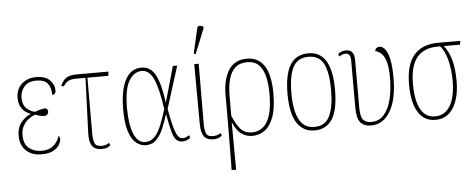

<svg xmlns="http://www.w3.org/2000/svg" viewBox="-61 -967 3389 1369"><g transform="rotate(-5 1633.5 -282.5)"><path d="M204 10Q136 10 94.5 -29Q53 -68 53 -137Q53 -194 83 -231Q113 -268 151 -283V-285Q69 -316 69 -406Q69 -468 110 -505Q151 -542 213 -542Q279 -542 311 -509.5Q343 -477 343 -437Q343 -406 317 -406Q317 -457 294 -487Q271 -517 212 -517Q155 -517 126 -483Q97 -449 97 -406Q97 -353 124.5 -327.5Q152 -302 185 -296Q204 -304 225.5 -309Q247 -314 264 -315Q269 -311 273.5 -305Q278 -299 278 -289Q278 -278 269.5 -269.5Q261 -261 246 -261Q230 -261 216.5 -265Q203 -269 183 -276Q160 -268 136.5 -250.5Q113 -233 97 -205Q81 -177 81 -138Q81 -74 117.5 -44.5Q154 -15 207 -15Q257 -15 288 -38Q319 -61 338 -111Q341 -108 343.5 -101.5Q346 -95 346 -84Q346 -71 334 -48.5Q322 -26 291 -8Q260 10 204 10Z M636 10Q590 10 568.5 -18Q547 -46 549 -110L564 -506H500Q472 -506 455.5 -501.5Q439 -497 428 -487Q417 -477 404 -459L386 -465Q398 -487 410 -502.5Q422 -518 444 -527Q466 -536 506 -536H731L727 -506H578L577 -108Q577 -67 586 -40Q595 -13 636 -13Q649 -13 662.5 -16Q676 -19 691 -30L698 -11Q686 0 670 5Q654 10 636 10Z M951 10Q915 10 883 -15Q851 -40 831.5 -98.5Q812 -157 812 -256Q812 -395 851.5 -469.5Q891 -544 967 -544Q1032 -544 1066 -481.5Q1100 -419 1119 -282H1120L1192 -536H1223L1128 -234Q1141 -162 1152 -119Q1163 -76 1173.5 -54Q1184 -32 1194.5 -24.5Q1205 -17 1219 -17Q1231 -17 1242 -22Q1253 -27 1264 -34L1271 -15Q1244 6 1214 6Q1185 6 1168 -12.5Q1151 -31 1139.5 -75Q1128 -119 1114 -197H1113Q1097 -146 1077 -98.5Q1057 -51 1027.5 -20.5Q998 10 951 10ZM948 -13Q983 -13 1007.5 -34Q1032 -55 1049 -88.5Q1066 -122 1079 -160.5Q1092 -199 1104 -235Q1082 -389 1051 -454.5Q1020 -520 967 -520Q913 -520 876.5 -461Q840 -402 840 -265Q840 -148 868 -80.5Q896 -13 948 -13Z M1434 10Q1388 10 1367.5 -18Q1347 -46 1347 -110L1345 -536H1377L1375 -108Q1375 -67 1384 -40Q1393 -13 1434 -13Q1447 -13 1460.5 -16Q1474 -19 1489 -30L1496 -11Q1484 0 1468 5Q1452 10 1434 10ZM1361 -605 1348 -611 1388 -787Q1392 -805 1406 -805Q1420 -805 1433 -796V-784Z M1545 240 1548 -88V-295Q1548 -407 1590.5 -474.5Q1633 -542 1722 -542Q1804 -542 1846.5 -476Q1889 -410 1889 -279Q1889 -173 1865.5 -109.5Q1842 -46 1802 -18Q1762 10 1713 10Q1673 10 1638 -13Q1603 -36 1577 -96H1575L1577 240ZM1714 -15Q1756 -15 1789.5 -40Q1823 -65 1842 -122.5Q1861 -180 1861 -277Q1861 -348 1848 -402Q1835 -456 1804.5 -486.5Q1774 -517 1722 -517Q1668 -517 1636 -488Q1604 -459 1590 -407Q1576 -355 1576 -287V-145Q1604 -79 1633.5 -47Q1663 -15 1714 -15Z M2159 10Q2079 10 2034 -57Q1989 -124 1989 -267Q1989 -406 2031.5 -474Q2074 -542 2162 -542Q2329 -542 2329 -267Q2329 -123 2286 -56.5Q2243 10 2159 10ZM2160 -15Q2238 -15 2269.5 -81Q2301 -147 2301 -267Q2301 -393 2269 -455Q2237 -517 2161 -517Q2082 -517 2049.5 -454.5Q2017 -392 2017 -267Q2017 -145 2051.5 -80Q2086 -15 2160 -15Z M2565 10Q2513 10 2487.5 -20.5Q2462 -51 2462 -126V-466Q2462 -516 2426 -516Q2417 -516 2406 -513Q2395 -510 2381 -500L2373 -518Q2398 -539 2430 -539Q2463 -539 2476.5 -519.5Q2490 -500 2490 -468V-126Q2490 -60 2509 -37.5Q2528 -15 2566 -15Q2624 -15 2659.5 -57Q2695 -99 2711 -168Q2727 -237 2727 -318Q2727 -387 2716 -428Q2705 -469 2685 -489.5Q2665 -510 2639 -516Q2641 -533 2651.5 -538.5Q2662 -544 2670 -544Q2707 -544 2729.5 -487Q2752 -430 2752 -319Q2752 -159 2700.5 -74.5Q2649 10 2565 10Z M3024 10Q2943 10 2900.5 -59.5Q2858 -129 2858 -256Q2858 -399 2917 -467.5Q2976 -536 3092 -536H3249L3245 -509H3129Q3163 -467 3180.5 -405Q3198 -343 3198 -253Q3198 -135 3153.5 -62.5Q3109 10 3024 10ZM3023 -15Q3094 -15 3132 -78.5Q3170 -142 3170 -256Q3170 -335 3153.5 -402.5Q3137 -470 3103 -509H3083Q2985 -509 2935.5 -447.5Q2886 -386 2886 -258Q2886 -141 2920.5 -78Q2955 -15 3023 -15Z"/></g></svg>

Font: Noto Serif Condensed Thin
Style: Regular
Weight: 100
Width: 3
Designer: Monotype Design Team
Foundry: Monotype Imaging Inc.
Version: Version 2.013; ttfautohint (v1.8.4.7-5d5b)